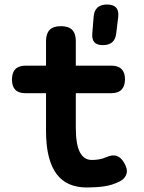

<svg xmlns="http://www.w3.org/2000/svg" viewBox="-20 -821 640 851"><path d="M474 -530Q504 -530 519 -514.5Q534 -499 534 -469.5Q534 -440 519 -424Q504 -408 474 -408H316V-256Q316 -181 334 -146.5Q352 -112 387 -112Q403 -112 418.5 -114.5Q434 -117 450 -124Q479 -137 498.5 -129.5Q518 -122 531 -98Q547 -71 540.5 -50Q534 -29 511 -17Q477 0 441 5Q405 10 365 10Q321 10 287.5 -4.5Q254 -19 231 -49.5Q208 -80 196 -127.5Q184 -175 184 -240V-408H92Q62 -408 47.5 -423.5Q33 -439 33 -468Q33 -499 48 -514.5Q63 -530 94 -530H184V-639Q184 -672 200 -688.5Q216 -705 250 -705Q284 -705 300 -688.5Q316 -672 316 -639V-530ZM436 -621Q410 -621 398.5 -633.5Q387 -646 389 -672L395 -746Q397 -774 412 -787.5Q427 -801 454 -801Q482 -801 494.5 -787.5Q507 -774 504 -746L495 -672Q492 -646 477 -633.5Q462 -621 436 -621Z"/></svg>

Font: Maple Mono
Style: Bold
Weight: 700
Monospace: yes
Designer: subframe7536
Version: Version 7.200